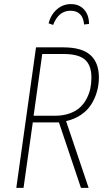

<svg xmlns="http://www.w3.org/2000/svg" viewBox="-20 -912 518 932"><path d="M321.8 -859.9Q264.6 -859.9 237.8 -791L215.8 -798.8Q227.1 -841.3 256.3 -866.7Q285.6 -892.1 324.2 -892.1Q364.7 -892.1 388.4 -865.5Q412.1 -838.9 412.1 -795.9L388.2 -793Q382.3 -859.9 321.8 -859.9ZM460 -536.1Q460 -501 450.9 -468.5Q441.9 -436 423.8 -406.5Q405.8 -377 374 -355.2Q342.3 -333.5 300.8 -324.2L410.2 0H373L266.1 -317.9H139.2L94.2 0H59.1L154.8 -682.1H288.1Q376.5 -682.1 418.2 -645.3Q460 -608.4 460 -536.1ZM143.1 -350.1H246.1Q286.1 -350.1 317.6 -361.3Q349.1 -372.6 368.7 -390.9Q388.2 -409.2 400.9 -433.8Q413.6 -458.5 418.7 -483.4Q423.8 -508.3 423.8 -535.2Q423.8 -594.7 392.6 -622.3Q361.3 -649.9 288.1 -649.9H185.1Z"/></svg>

Font: Fira Sans Compressed UltraLight
Style: Italic
Weight: 200
Width: 3
Italic angle: -8°
Designer: Carrois Corporate & Edenspiekermann AG
Foundry: Carrois Corporate GbR & Edenspiekermann AG
Version: Version 4.203;PS 004.203;hotconv 1.0.88;makeotf.lib2.5.64775